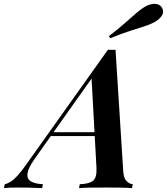

<svg xmlns="http://www.w3.org/2000/svg" viewBox="-111 -969 860 989"><path d="M67 -150Q34 -103 30.5 -75Q27 -47 48.5 -34.5Q70 -22 110 -20L106 0Q68 -2 37.5 -2.5Q7 -3 -20 -3Q-43 -3 -59 -2.5Q-75 -2 -91 0L-86 -20Q-70 -24 -54 -34.5Q-38 -45 -19.5 -65.5Q-1 -86 23 -120L445 -713Q454 -712 464.5 -712Q475 -712 484 -713L524 -84Q527 -48 542.5 -34.5Q558 -21 573 -20L569 0Q545 -2 507.5 -2.5Q470 -3 436 -3Q394 -3 356 -2.5Q318 -2 296 0L300 -20Q348 -22 368 -37.5Q388 -53 386 -104L360 -576L386 -600ZM156 -288H448L440 -268H138ZM450 -783Q501 -822 533.5 -851Q566 -880 591.5 -902Q617 -924 642 -938Q655 -945 671 -948Q687 -951 702 -946.5Q717 -942 725 -926Q735 -905 721.5 -886.5Q708 -868 687 -856Q663 -843 631.5 -833Q600 -823 557.5 -809.5Q515 -796 457 -772Z"/></svg>

Font: Playfair Display SemiBold
Style: Italic
Weight: 600
Italic angle: -14°
Designer: Claus Eggers Sørensen
Foundry: Claus Eggers Sørensen
Version: Version 1.203